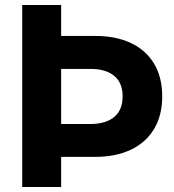

<svg xmlns="http://www.w3.org/2000/svg" viewBox="-20 -749 698 769"><path d="M69 -729H224.9V0H69ZM186.9 -252.4H342.4Q403.6 -252.4 437.4 -280.5Q471.1 -308.6 471.1 -362.9Q471.1 -417.4 437.4 -445.2Q403.6 -473 342.4 -473H186.9V-605H361.9Q444.7 -605 504.7 -576.5Q564.7 -548 597.2 -493.9Q629.7 -439.7 629.7 -362.9Q629.7 -286.9 597.2 -232.6Q564.7 -178.3 504.4 -149.5Q444.1 -120.7 361.6 -120.7H186.9Z"/></svg>

Font: Mona Sans VF XLt
Style: Regular
Weight: 200
Designer: Deni Anggara
Foundry: GitHub
Version: Version 2.000;Glyphs 3.2.3 (3260)